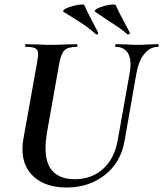

<svg xmlns="http://www.w3.org/2000/svg" viewBox="-20 -822 728 856"><path d="M562 -535Q562 -572 545 -592.5Q528 -613 496 -613Q493 -613 493.5 -619Q494 -625 496 -625L540 -624Q574 -622 594 -622Q614 -622 646 -624L684 -625Q688 -625 687.5 -619Q687 -613 684 -613Q648 -613 622.5 -580.5Q597 -548 588 -494L535 -192Q518 -97 447 -41.5Q376 14 277 14Q186 14 133 -32Q80 -78 80 -158Q80 -181 84 -201L146 -547Q150 -573 150 -580Q150 -600 138 -606.5Q126 -613 95 -613Q92 -613 92 -619Q92 -625 94 -625L143 -624Q183 -622 207 -622Q235 -622 279 -624L323 -625Q325 -625 325 -619Q325 -613 323 -613Q282 -613 267 -597.5Q252 -582 244 -538L189 -229Q183 -192 183 -162Q183 -91 216.5 -57Q250 -23 313 -23Q389 -23 440 -69.5Q491 -116 505 -198L559 -501Q562 -519 562 -535ZM460 -732 406 -768Q397 -774 410.5 -782Q424 -790 446.5 -796Q469 -802 484 -802Q495 -802 496 -799Q506 -775 535 -721L558 -678L559 -675Q559 -671 554.5 -669Q550 -667 548 -669Q529 -686 505.5 -702Q482 -718 460 -732ZM296 -749 265 -768Q256 -774 270 -782Q284 -790 307.5 -796Q331 -802 345 -802Q355 -802 356 -799Q367 -773 392 -726L417 -678L418 -675Q418 -671 414 -669Q410 -667 408 -669Q384 -691 361 -707Q338 -723 296 -749Z"/></svg>

Font: Cormorant Garamond
Style: Bold Italic
Weight: 700
Italic angle: -10°
Designer: Christian Thalmann (Catharsis Fonts)
Foundry: Catharsis Fonts
Version: Version 4.000